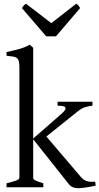

<svg xmlns="http://www.w3.org/2000/svg" viewBox="-20 -994 528 1019"><path d="M14.6 0V-21Q46.9 -29.3 64.9 -35.6Q83 -42 83 -50.8V-632.8Q83 -655.3 80.3 -667.5Q77.6 -679.7 70.1 -685.8Q62.5 -691.9 49.1 -693.8Q35.6 -695.8 14.6 -698.2V-717.8Q48.3 -724.6 80.8 -733.6Q113.3 -742.7 138.2 -756.8L156.2 -740.2V-258.8L306.6 -390.1Q322.8 -404.3 326.2 -412.8Q329.6 -421.4 325 -425.8Q320.3 -430.2 309.3 -431.6Q298.3 -433.1 285.6 -433.1V-454.1H470.7V-433.1Q449.2 -430.7 431.2 -425Q413.1 -419.4 392.6 -402.8L226.1 -269.5L409.7 -54.2Q416.5 -46.4 423.8 -41.3Q431.2 -36.1 439.9 -33.2Q448.7 -30.3 459.7 -29.5Q470.7 -28.8 484.9 -29.8L487.8 -8.8Q473.6 -5.4 459.7 -2.9Q445.8 -0.5 433.8 1.2Q421.9 2.9 412.4 3.9Q402.8 4.9 397.9 4.9Q377.4 4.9 365 -1Q352.5 -6.8 341.8 -21L156.2 -254.9V-50.8Q156.2 -46.9 158 -43.9Q159.7 -41 165 -37.8Q170.4 -34.7 181.2 -30.8Q191.9 -26.9 210 -21V0ZM277.3 -801.3H225.1L96.2 -951.2Q99.6 -956.1 102.1 -959.5Q104.5 -962.9 106.7 -965.3Q108.9 -967.8 111.6 -969.7Q114.3 -971.7 118.2 -974.1L252.4 -871.1L384.3 -974.1Q392.6 -969.7 396 -965.3Q399.4 -960.9 405.3 -951.2Z"/></svg>

Font: Noto Serif Devanagari
Style: Bold
Weight: 700
Designer: Monotype Design Team
Foundry: Monotype Imaging Inc.
Version: Version 1.01